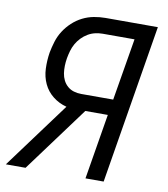

<svg xmlns="http://www.w3.org/2000/svg" viewBox="-82 -805 765 874"><g transform="rotate(10 300.0 -367.5)"><path d="M4 0 230 -306Q195 -315 167 -337Q139 -359 124 -391Q109 -423 107.5 -460.5Q106 -498 112 -536Q117 -562 125 -588Q133 -614 148 -637.5Q163 -661 184 -680.5Q205 -700 230 -712.5Q255 -725 282 -730Q309 -735 335 -735H577L456 0H372L422 -302H318L95 0ZM434 -375 482 -662H335Q318 -662 300.5 -658Q283 -654 267 -644.5Q251 -635 238 -621.5Q225 -608 216 -592Q207 -576 202 -558.5Q197 -541 194 -524Q191 -506 190.5 -488.5Q190 -471 192.5 -454Q195 -437 202.5 -422Q210 -407 222.5 -396Q235 -385 251.5 -380Q268 -375 286 -375Z"/></g></svg>

Font: Iosevka SS04 Extended
Style: Italic
Weight: 400
Width: 7
Italic angle: -9°
Monospace: yes
Designer: Belleve Invis
Foundry: Belleve Invis
Version: Version 19.0.0; ttfautohint (v1.8.4)